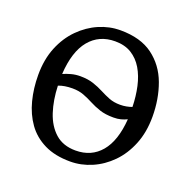

<svg xmlns="http://www.w3.org/2000/svg" viewBox="-107 -671 782 788"><g transform="rotate(20 284.0 -277.5)"><path d="M279 11Q212.5 11 165.8 -12Q119 -35 90.2 -75.2Q61.5 -115.5 48 -167.8Q34.5 -220 34.5 -278.5Q34.5 -346.5 56.2 -399.8Q78 -453 114.8 -490Q151.5 -527 196.8 -546.5Q242 -566 289.5 -566Q378 -566 431.8 -526Q485.5 -486 509.8 -420.2Q534 -354.5 534 -277Q534 -209 512.2 -155.5Q490.5 -102 454 -65Q417.5 -28 372 -8.5Q326.5 11 279 11ZM284 -39Q353 -39 394.2 -88Q435.5 -137 442.5 -233Q430.5 -227 416.2 -223.2Q402 -219.5 384 -219.5Q348.5 -219.5 323.8 -227.8Q299 -236 278.2 -247Q257.5 -258 235.8 -266.2Q214 -274.5 186 -274.5Q168.5 -274.5 153.2 -272Q138 -269.5 125.5 -264.5Q127.5 -202.5 144.2 -151.2Q161 -100 195.2 -69.5Q229.5 -39 284 -39ZM391.5 -278Q406 -278 419 -280.5Q432 -283 443 -287Q442 -333 432.8 -374.8Q423.5 -416.5 404.8 -448Q386 -479.5 356.5 -497.8Q327 -516 285 -516Q215 -516 173.2 -465.5Q131.5 -415 125.5 -315.5Q141.5 -322.5 160 -327.5Q178.5 -332.5 199 -332.5Q232.5 -332.5 257 -324.2Q281.5 -316 302 -305.2Q322.5 -294.5 343.5 -286.2Q364.5 -278 391.5 -278Z"/></g></svg>

Font: Merriweather 28pt Light
Style: Regular
Weight: 300
Version: Version 2.100